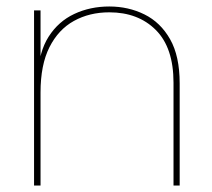

<svg xmlns="http://www.w3.org/2000/svg" viewBox="-20 -572 654 592"><path d="M85 0V-540H105V0ZM515 0V-317Q515 -425 460.5 -479.5Q406 -534 317 -534Q256 -534 208 -507.5Q160 -481 132.5 -426.5Q105 -372 105 -287L97 -340Q100 -412 130 -459Q160 -506 209 -529Q258 -552 317 -552Q376 -552 425.5 -527.5Q475 -503 504.5 -451Q534 -399 534 -315V0Z"/></svg>

Font: Poppins Devanagari Thin
Style: Regular
Weight: 100
Designer: Ninad Kale (Devanagari), Jonny Pinhorn (Latin)
Foundry: Indian Type Foundry
Version: 4.005